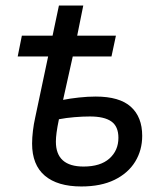

<svg xmlns="http://www.w3.org/2000/svg" viewBox="-20 -664 597 694"><path d="M274 10Q188 10 142 -29Q96 -68 96 -145Q96 -166 99 -191Q102 -216 107 -238L154 -460H44L59 -535H170L193 -644H281L259 -535H399L383 -460H243L208 -303Q233 -308 265 -311.5Q297 -315 326 -315Q412 -315 453 -278Q494 -241 494 -173Q494 -121 468.5 -79.5Q443 -38 394 -14Q345 10 274 10ZM282 -62Q343 -62 375.5 -91Q408 -120 408 -166Q408 -207 382.5 -225Q357 -243 305 -243Q279 -243 249 -240.5Q219 -238 193 -233Q187 -204 184.5 -185Q182 -166 182 -152Q182 -62 282 -62Z"/></svg>

Font: Noto IKEA Latin
Style: Italic
Weight: 400
Italic angle: -12°
Designer: Monotype Design Team
Foundry: Monotype Imaging Inc.
Version: Version 1.0